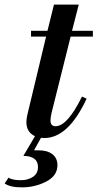

<svg xmlns="http://www.w3.org/2000/svg" viewBox="-65 -583 421 829"><path d="M69 -425V-450H140L168 -563H275L246 -450H336V-425H240L158 -97Q153 -76 153 -63Q153 -38 175 -38Q226 -38 289 -166L309 -157Q230 13 126 13Q124 13 119 12.5Q114 12 112 12L82 66H101Q140 66 161.5 83Q183 100 183 130Q183 176 134.5 201Q86 226 29 226Q-21 226 -45 209L-28 184Q-13 195 25 195Q56 195 77.5 180.5Q99 166 99 138Q99 91 36 90L86 5Q49 -12 49 -56Q49 -69 53 -87L134 -425Z"/></svg>

Font: Libre Bodoni
Style: Italic
Weight: 400
Italic angle: -13°
Designer: Pablo Impallari, Rodrigo Fuenzalida
Foundry: Pablo Impallari, Rodrigo Fuenzalida
Version: Version 1.001